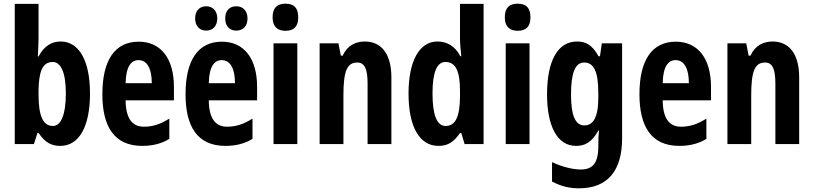

<svg xmlns="http://www.w3.org/2000/svg" viewBox="-20 -781 4412 1041"><path d="M189 -571V-760H60V0H164L183 -60H189C225 -8 258 10 307 10C410 10 468 -97 468 -274C468 -453 408 -556 309 -556C259 -556 219 -531 189 -475H185C187 -512 189 -550 189 -571ZM266 -445C309 -445 337 -389 337 -276C337 -155 309 -98 267 -98C213 -98 189 -153 189 -267V-292C191 -387 207 -445 266 -445Z M732 -555C603 -555 535 -455 535 -270C535 -98 597 10 751 10C805 10 854 -1 898 -28V-138C849 -107 808 -94 760 -94C696 -94 662 -140 661 -237H923V-310C923 -460 855 -555 732 -555ZM731 -455C779 -455 803 -407 803 -330H661C663 -421 691 -455 731 -455Z M1038 -681C1038 -639 1063 -615 1098 -615C1134 -615 1158 -640 1158 -681C1158 -722 1134 -747 1098 -747C1063 -747 1038 -724 1038 -681ZM1201 -681C1201 -640 1224 -615 1261 -615C1298 -615 1322 -640 1322 -681C1322 -722 1298 -747 1261 -747C1225 -747 1201 -724 1201 -681ZM1183 -555C1054 -555 986 -455 986 -270C986 -98 1048 10 1202 10C1256 10 1305 -1 1349 -28V-138C1300 -107 1259 -94 1211 -94C1147 -94 1113 -140 1112 -237H1374V-310C1374 -460 1306 -555 1183 -555ZM1182 -455C1230 -455 1254 -407 1254 -330H1112C1114 -421 1142 -455 1182 -455Z M1528 -761C1480 -761 1458 -736 1458 -687C1458 -639 1482 -614 1528 -614C1575 -614 1597 -639 1597 -687C1597 -735 1577 -761 1528 -761ZM1592 -546H1463V0H1592Z M1958 -556C1908 -556 1862 -534 1838 -479H1828L1815 -546H1713V0H1842V-264C1842 -394 1861 -442 1917 -442C1960 -442 1973 -402 1973 -325V0H2102V-362C2102 -488 2048 -556 1958 -556Z M2357 10C2410 10 2441 -12 2474 -60H2481L2499 0H2602V-760H2474V-569C2474 -541 2478 -516 2481 -476H2476C2448 -531 2403 -556 2352 -556C2254 -556 2195 -451 2195 -274C2195 -96 2253 10 2357 10ZM2396 -98C2349 -98 2325 -157 2325 -275C2325 -387 2348 -445 2395 -445C2450 -445 2474 -397 2474 -288V-256C2473 -147 2449 -98 2396 -98Z M2787 -761C2739 -761 2717 -736 2717 -687C2717 -639 2741 -614 2787 -614C2834 -614 2856 -639 2856 -687C2856 -735 2836 -761 2787 -761ZM2851 -546H2722V0H2851Z M3109 -556C3003 -556 2946 -450 2946 -269C2946 -98 3001 10 3103 10C3149 10 3188 -7 3224 -73H3228C3225 -51 3224 -22 3224 5V12C3224 107 3191 138 3128 138C3091 138 3032 126 2973 98V203C3021 229 3067 240 3119 240C3277 240 3353 142 3353 -31V-546H3243L3233 -476H3225C3191 -539 3154 -556 3109 -556ZM3147 -442C3197 -442 3224 -399 3224 -276V-253C3224 -142 3195 -101 3148 -101C3099 -101 3076 -156 3076 -268C3076 -387 3099 -442 3147 -442Z M3644 -555C3515 -555 3447 -455 3447 -270C3447 -98 3509 10 3663 10C3717 10 3766 -1 3810 -28V-138C3761 -107 3720 -94 3672 -94C3608 -94 3574 -140 3573 -237H3835V-310C3835 -460 3767 -555 3644 -555ZM3643 -455C3691 -455 3715 -407 3715 -330H3573C3575 -421 3603 -455 3643 -455Z M4169 -556C4119 -556 4073 -534 4049 -479H4039L4026 -546H3924V0H4053V-264C4053 -394 4072 -442 4128 -442C4171 -442 4184 -402 4184 -325V0H4313V-362C4313 -488 4259 -556 4169 -556Z"/></svg>

Font: Noto Sans Tamil ExtraCondensed
Style: Bold
Weight: 700
Width: 2
Designer: Jelle Bosma - Monotype Design Team
Foundry: Monotype Imaging Inc.
Version: Version 2.004